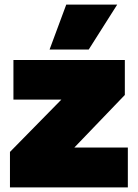

<svg xmlns="http://www.w3.org/2000/svg" viewBox="-20 -809 596 829"><path d="M23 0V-153L245 -379H38V-550H519V-399L301 -172H532V0ZM194 -595 266 -789H486L363 -595Z"/></svg>

Font: Georama ExtraCondensed Thin Black
Style: Regular
Weight: 900
Version: Version 1.001